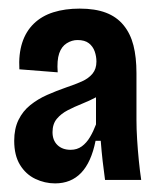

<svg xmlns="http://www.w3.org/2000/svg" viewBox="-20 -690 365 446"><path d="M108 -264Q84 -264 62 -274.5Q40 -285 26.5 -307Q13 -329 13 -363Q13 -391 23 -411.5Q33 -432 50.5 -446Q68 -460 89.5 -469.5Q111 -479 134 -487Q155 -494 170.5 -501Q186 -508 195 -519Q204 -530 204 -547Q204 -559 200 -570.5Q196 -582 186.5 -589.5Q177 -597 160 -597Q147 -597 135 -589.5Q123 -582 117.5 -566Q112 -550 114 -522L25 -529Q23 -564 31.5 -590.5Q40 -617 58.5 -635Q77 -653 104 -661.5Q131 -670 165 -670Q201 -670 226 -660.5Q251 -651 267 -631.5Q283 -612 290 -584.5Q297 -557 297 -520V-411Q297 -391 298.5 -366.5Q300 -342 302.5 -317Q305 -292 308 -272H224Q221 -294 218.5 -315.5Q216 -337 214 -363H202Q192 -313 168.5 -288.5Q145 -264 108 -264ZM144 -342Q159 -342 170 -350Q181 -358 189 -371.5Q197 -385 203 -401V-484H228Q218 -472 203 -464Q188 -456 170.5 -449Q153 -442 137.5 -434Q122 -426 112 -414Q102 -402 102 -383Q102 -364 113.5 -353Q125 -342 144 -342Z"/></svg>

Font: Bricolage Grotesque 24pt Condensed SemiBold
Style: Regular
Weight: 600
Width: 3
Designer: Mathieu Triay
Foundry: Atelier Triay
Version: Version 1.001;gftools[0.9.33.dev8+g029e19f]